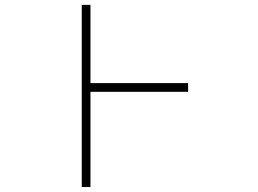

<svg xmlns="http://www.w3.org/2000/svg" viewBox="-20 -752 1040 774"><path d="M738.3 -417V-381.8H344.7V2H309.6V-732.4H344.7V-417Z"/></svg>

Font: GenEi Gothic M ExtraLight
Style: Regular
Weight: 200
Designer: o_tamon (Modified); [Source Han Sans]
Ryoko NISHIZUKA  (kana & ideographs); Paul D. Hunt (Latin, Greek & Cyrillic); Wenl
Version: Version 1.1a;Original Version 1.004